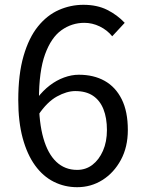

<svg xmlns="http://www.w3.org/2000/svg" viewBox="-20 -766 595 799"><path d="M301 13Q249 13 204 -9.5Q159 -32 126 -77.5Q93 -123 74.5 -191Q56 -259 56 -350Q56 -457 78 -533Q100 -609 138 -656Q176 -703 225 -724.5Q274 -746 327 -746Q384 -746 426 -725Q468 -704 499 -671L447 -615Q426 -641 395 -656Q364 -671 331 -671Q279 -671 236 -640.5Q193 -610 167.5 -540Q142 -470 142 -350Q142 -256 160.5 -191Q179 -126 214.5 -92.5Q250 -59 301 -59Q337 -59 364.5 -80Q392 -101 408.5 -138.5Q425 -176 425 -225Q425 -275 410.5 -311.5Q396 -348 367 -367.5Q338 -387 293 -387Q258 -387 217 -364.5Q176 -342 139 -287L136 -359Q159 -389 187 -410.5Q215 -432 246.5 -443.5Q278 -455 308 -455Q370 -455 415.5 -429.5Q461 -404 486.5 -353Q512 -302 512 -225Q512 -154 483 -100.5Q454 -47 406.5 -17Q359 13 301 13Z"/></svg>

Font: Noto Sans HK
Style: Regular
Weight: 400
Designer: Ryoko NISHIZUKA 西塚涼子 (kana, bopomofo & ideographs); Paul D. Hunt (Latin, Greek & Cyrillic); Sandoll Communications 산돌커뮤니
Foundry: Adobe
Version: Version 2.004-H2;hotconv 1.0.118;makeotfexe 2.5.65603